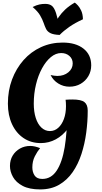

<svg xmlns="http://www.w3.org/2000/svg" viewBox="-20 -1135 785 1484"><path d="M560 -263Q543 -193 504 -140Q465 -87 411 -58Q357 -29 295 -29Q220 -29 162.5 -67.5Q105 -106 73 -175Q41 -244 41 -334Q41 -435 73 -520.5Q105 -606 162 -670.5Q219 -735 296.5 -770.5Q374 -806 464 -806Q566 -806 625.5 -759Q685 -712 685 -630Q685 -584 663 -546.5Q641 -509 603 -487Q565 -465 517 -465Q470 -465 430.5 -489.5Q391 -514 371 -555Q385 -552 398.5 -550Q412 -548 423 -548Q474 -548 508 -576Q542 -604 542 -645Q542 -680 516.5 -702.5Q491 -725 453 -725Q411 -725 373 -693.5Q335 -662 305 -607Q275 -552 258 -481.5Q241 -411 241 -334Q241 -271 256.5 -223Q272 -175 300.5 -148.5Q329 -122 366 -122Q402 -122 430 -147Q458 -172 474 -215.5Q490 -259 490 -314Q490 -343 487 -364ZM307 248Q376 248 418.5 183Q461 118 480 2.5Q499 -113 499 -263Q499 -289 495.5 -315Q492 -341 487 -364Q497 -365 513.5 -365.5Q530 -366 540 -366Q607 -366 632.5 -346Q658 -326 658 -280Q658 -196 646.5 -109.5Q635 -23 609.5 55.5Q584 134 541.5 195.5Q499 257 437 293Q375 329 290 329Q207 329 155.5 302Q104 275 80.5 233Q57 191 57 148Q57 102 78 67.5Q99 33 134.5 13Q170 -7 214 -7Q232 -7 251 -2.5Q270 2 290 10Q268 36 249 73.5Q230 111 230 159Q230 195 247.5 221.5Q265 248 307 248ZM558 -1115Q568 -1108 582 -1093Q596 -1078 608 -1052Q620 -1026 621 -986Q560 -958 516 -927.5Q472 -897 441 -865Q393 -867 369.5 -879Q346 -891 336 -911.5Q326 -932 317 -958.5Q308 -985 290 -1016Q272 -1047 232 -1081Q263 -1096 285 -1100.5Q307 -1105 329 -1105Q363 -1105 381.5 -1089.5Q400 -1074 413 -1034Q426 -994 440 -922L395 -942Q414 -974 434 -1003.5Q454 -1033 483.5 -1061Q513 -1089 558 -1115Z"/></svg>

Font: Merienda Black
Style: Regular
Weight: 900
Designer: Eduardo Rodriguez Tunni
Foundry: Eduardo Rodriguez Tunni
Version: Version 2.001